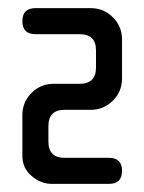

<svg xmlns="http://www.w3.org/2000/svg" viewBox="-20 -834 355 472"><path d="M57 -402Q80 -382 107 -382H248Q280 -382 280 -414Q280 -446 248 -446H139Q99 -446 99 -486V-524Q99 -564 139 -564H203Q235 -564 257.5 -586.5Q280 -609 280 -641V-737Q280 -769 257.5 -791.5Q235 -814 203 -814H67Q35 -814 35 -782Q35 -750 67 -750H176Q216 -750 216 -710V-668Q216 -628 176 -628H112Q80 -628 57.5 -605.5Q35 -583 35 -551V-451Q35 -421 57 -402Z"/></svg>

Font: WDXL Lubrifont SC
Style: Regular
Weight: 400
Designer: [WDXL Lubrifont] Copyright 2020-2022 (c) NightFurySL2001, Skr-ZERO; [ZCOOL QingKe HuangYou] Copyright 2018-2022 (c) The 
Version: Version 2.001;hotconv 1.1.1;makeotfexe 2.6.0